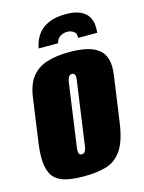

<svg xmlns="http://www.w3.org/2000/svg" viewBox="-104 -721 594 792"><g transform="rotate(-15 193.0 -325.0)"><path d="M254 -658Q294 -658 317 -647Q340 -636 350 -619Q360 -602 361.5 -583.5Q363 -565 361 -550H279Q282 -568 270 -577Q258 -586 242 -586Q226 -586 212 -577.5Q198 -569 194 -550H111Q116 -580 132 -604.5Q148 -629 178.5 -643.5Q209 -658 254 -658ZM157 8Q117 8 86 2Q55 -4 35 -21.5Q15 -39 8 -74.5Q1 -110 9 -170L36 -363Q44 -417 68.5 -447.5Q93 -478 133.5 -490.5Q174 -503 229 -503Q271 -503 302 -496Q333 -489 353 -473Q373 -457 380.5 -430Q388 -403 382 -363L355 -171Q344 -91 317.5 -53Q291 -15 250.5 -3.5Q210 8 157 8ZM170 -82Q175 -82 179 -84.5Q183 -87 186.5 -94Q190 -101 191 -112L229 -383Q231 -395 229.5 -401.5Q228 -408 224.5 -410.5Q221 -413 216 -413Q211 -413 207 -410.5Q203 -408 200 -401.5Q197 -395 195 -383L157 -112Q156 -101 157 -94Q158 -87 161.5 -84.5Q165 -82 170 -82Z"/></g></svg>

Font: Alumni Sans Black
Style: Italic
Weight: 900
Italic angle: -8°
Version: Version 1.016